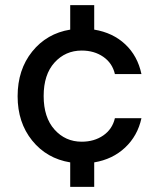

<svg xmlns="http://www.w3.org/2000/svg" viewBox="-20 -628 623 752"><path d="M255 104V8Q163 -7 106 -77.5Q49 -148 49 -251Q49 -355 106 -426Q163 -497 255 -512V-608H349V-512Q422 -500 470.5 -454.5Q519 -409 534 -338H430Q420 -381 384.5 -405.5Q349 -430 300 -430Q236 -430 193.5 -383Q151 -336 151 -252Q151 -168 193.5 -120.5Q236 -73 300 -73Q349 -73 384.5 -97.5Q420 -122 430 -165H534Q519 -96 470 -50Q421 -4 349 8V104Z"/></svg>

Font: AWOL-DM Medium
Style: Regular
Weight: 500
Designer: Colophon Foundry, Jonny Pinhorn, Mikhail Sharanda
Foundry: Colophon Foundry
Version: Version 1.000;Glyphs 3.2.3 (3260)